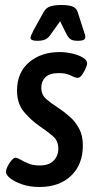

<svg xmlns="http://www.w3.org/2000/svg" viewBox="-20 -738 393 767"><path d="M138 9Q99 9 68.5 -1.5Q38 -12 20.5 -26Q3 -40 4 -52Q4 -61 10.5 -74Q17 -87 26 -97.5Q35 -108 42 -108Q49 -108 61.5 -100.5Q74 -93 93 -85Q112 -77 138 -77Q176 -77 194.5 -96.5Q213 -116 213 -144Q213 -176 191 -194.5Q169 -213 141 -232Q102 -259 75 -292Q48 -325 48 -376Q48 -448 96 -489Q144 -530 218 -530Q243 -530 269 -524Q295 -518 312 -507.5Q329 -497 328 -483Q327 -475 321 -462Q315 -449 307 -438Q299 -427 290 -427Q281 -427 262.5 -436.5Q244 -446 215 -446Q178 -446 161.5 -429.5Q145 -413 145 -388Q145 -359 165 -342Q185 -325 210 -309Q236 -292 259 -271.5Q282 -251 296.5 -223.5Q311 -196 311 -157Q311 -81 264 -36Q217 9 138 9ZM128 -575Q102 -575 102 -587Q102 -594 115 -619L155 -691Q164 -707 181 -712.5Q198 -718 225 -718Q253 -718 268.5 -712.5Q284 -707 290 -691L313 -619Q321 -597 321 -590Q321 -575 292 -575Q272 -575 263 -580.5Q254 -586 246 -601L220 -653L183 -601Q173 -586 161 -580.5Q149 -575 128 -575Z"/></svg>

Font: Asap Condensed Condensed Medium
Style: Italic
Weight: 500
Width: 3
Italic angle: -6°
Designer: Pablo Cosgaya
Foundry: Omnibus-Type
Version: Version 3.001; ttfautohint (v1.8.4.7-5d5b)